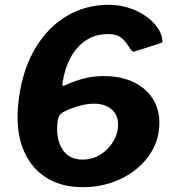

<svg xmlns="http://www.w3.org/2000/svg" viewBox="-20 -771 725 800"><path d="M433 -751Q475 -751 514 -739Q553 -727 584 -706Q615 -685 634.5 -658.5Q654 -632 657 -602Q658 -594 649 -591L539 -556Q530 -554 517 -576Q503 -600 484 -614.5Q465 -629 430 -629Q378 -629 338.5 -603Q299 -577 274.5 -532Q250 -487 241 -428Q240 -424 240 -421.5Q240 -419 240 -417Q240 -414 242.5 -413.5Q245 -413 252 -416Q286 -432 325.5 -443Q365 -454 412 -454Q484 -454 536 -429Q588 -404 616 -360.5Q644 -317 644 -259Q644 -200 618 -151Q592 -102 547.5 -66Q503 -30 446 -10.5Q389 9 326 9Q240 9 179 -27Q118 -63 85.5 -129Q53 -195 53 -284Q53 -303 54.5 -322.5Q56 -342 59 -364Q76 -485 128 -571.5Q180 -658 258.5 -704.5Q337 -751 433 -751ZM372 -339Q350 -339 325 -333.5Q300 -328 278 -319.5Q256 -311 242 -303Q226 -293 222 -275.5Q218 -258 218 -232Q218 -206 224.5 -183.5Q231 -161 244 -143Q257 -125 277 -115.5Q297 -106 325 -106Q365 -106 398.5 -127Q432 -148 452 -181.5Q472 -215 472 -252Q472 -293 444 -316Q416 -339 372 -339Z"/></svg>

Font: Libre Franklin Thin
Style: Bold Italic
Weight: 700
Italic angle: -8°
Version: Version 3.000